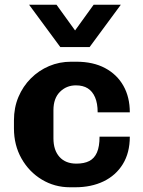

<svg xmlns="http://www.w3.org/2000/svg" viewBox="-20 -782 603 812"><path d="M276 10Q211 10 157 -22.5Q103 -55 71 -111.5Q39 -168 39 -239V-273Q39 -327 58 -372Q77 -417 110.5 -450.5Q144 -484 187.5 -502.5Q231 -521 281 -521H303Q374 -521 424.5 -494Q475 -467 502 -419Q529 -371 529 -307H393Q393 -345 382 -370.5Q371 -396 351 -408.5Q331 -421 301 -421Q261 -421 233.5 -393.5Q206 -366 206 -316V-197Q206 -147 231.5 -118.5Q257 -90 303 -90Q336 -90 357.5 -101Q379 -112 390 -137Q401 -162 401 -204H529Q529 -136 499.5 -88Q470 -40 418 -15Q366 10 298 10ZM491 -762 359 -583H235L103 -762H219L333 -604H262L376 -762Z"/></svg>

Font: Chivo Medium
Style: Bold
Weight: 700
Version: Version 2.002